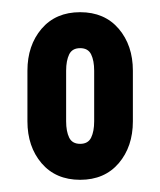

<svg xmlns="http://www.w3.org/2000/svg" viewBox="-20 -760 263 315"><path d="M111.5 -465Q71.5 -465 48.2 -492.2Q25 -519.5 25 -561V-644Q25 -685.5 48.2 -712.8Q71.5 -740 111.5 -740Q151.5 -740 174.8 -712.8Q198 -685.5 198 -644V-561Q198 -519.5 174.8 -492.2Q151.5 -465 111.5 -465ZM111.5 -524Q124.5 -524 129.5 -534.2Q134.5 -544.5 134.5 -561V-644Q134.5 -660.5 129.5 -670.8Q124.5 -681 111.5 -681Q98.5 -681 93.5 -670.8Q88.5 -660.5 88.5 -644V-561Q88.5 -544.5 93.5 -534.2Q98.5 -524 111.5 -524Z"/></svg>

Font: League Gothic
Style: Regular
Weight: 400
Designer: The League of Moveable Type
Version: Version 2.001